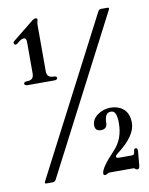

<svg xmlns="http://www.w3.org/2000/svg" viewBox="-99 -789 829 1066"><g transform="rotate(-10 316.0 -256.0)"><path d="M32.7 0ZM579.6 -707Q587.9 -707 587.9 -701.7Q587.9 -699.2 585.9 -695.3L130.9 183.1Q125 194.8 111.3 194.8H77.6Q68.8 194.8 68.8 189.5Q68.8 187 70.8 183.1L526.4 -695.3Q532.2 -707 545.4 -707ZM393.6 0ZM502 124H571.3Q585 124 586.4 109.4L586.9 104Q588.4 88.4 599.1 88.4Q610.4 88.4 608.9 106.4L601.6 187.5Q600.1 205.6 588.4 205.6Q580.6 205.6 576.7 200.7Q572.8 195.8 566.4 195.8H434.6Q425.8 195.8 419.4 200.7Q413.1 205.6 405 205.6Q397 205.6 397 195.3Q397 164.1 476.1 81.5Q531.2 23.9 531.2 -65.4Q531.2 -97.7 524.2 -116.7Q517.1 -135.7 498.5 -135.7Q478 -135.7 470.2 -119.6Q462.4 -103.5 462.4 -80.1Q462.4 -43.9 426.8 -43.9Q393.6 -43.9 393.6 -76.9Q393.6 -109.9 425.8 -133.8Q458 -157.7 498 -157.7Q544.9 -157.7 573.7 -131.8Q602.5 -106 602.5 -53.7Q602.5 19 494.6 100.1Q482.9 108.9 482.9 117.2Q482.9 124 502 124ZM32.7 -605Q32.7 -610.4 39.1 -615.2L57.1 -629.9L157.2 -710.4Q167 -718.3 176.5 -718.3Q186 -718.3 186 -709.5Q186 -706.5 184.6 -702.1Q181.2 -691.4 181.2 -680.7V-418.9Q181.2 -382.8 217.8 -382.8Q237.3 -382.8 237.3 -371.8Q237.3 -360.8 217.8 -360.8H70.8Q51.3 -360.8 51.3 -371.8Q51.3 -382.8 70.8 -382.8Q107.4 -382.8 107.4 -418.9V-595.7Q107.4 -620.1 92.8 -620.1Q80.6 -620.1 65.9 -608.4L54.2 -599.1Q48.3 -594.2 43.5 -594.2Q32.7 -594.2 32.7 -605Z"/></g></svg>

Font: UnifrakturMaguntia20
Style: Book
Weight: 400
Designer: j. 'mach' wust, Gerrit Ansmann, Georg Duffner, based on a font by Peter Wiegel, original typeface by Carl Albert Fahrenw
Version: Version 2017-03-19